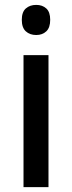

<svg xmlns="http://www.w3.org/2000/svg" viewBox="-20 -764 294 784"><path d="M128 -744Q153 -744 169 -729.5Q185 -715 185 -683Q185 -651 169 -636Q153 -621 128 -621Q102 -621 85.5 -636Q69 -651 69 -683Q69 -715 85.5 -729.5Q102 -744 128 -744ZM178 -539V0H76V-539Z"/></svg>

Font: Noto Sans Kannada SemiCondensed Medium
Style: Regular
Weight: 500
Width: 4
Designer: Jelle Bosma - Monotype Design Team
Foundry: Monotype Imaging Inc.
Version: Version 2.005; ttfautohint (v1.8.4.7-5d5b)